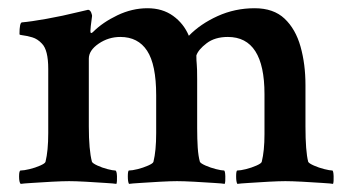

<svg xmlns="http://www.w3.org/2000/svg" viewBox="-20 -452 864 476"><path d="M31.2 3.9Q27.3 0 27.3 -14.6Q27.3 -29.3 31.2 -29.3Q39.1 -29.3 53.2 -32.7Q67.4 -36.1 79.6 -41.5Q91.8 -46.9 92.8 -50.8Q99.6 -78.1 99.6 -122.1V-281.2Q99.6 -328.1 84 -343.8Q73.2 -355.5 60.1 -359.4Q46.9 -363.3 37.6 -364.3Q28.3 -365.2 28.3 -367.2Q28.3 -395.5 34.2 -396.5Q56.6 -398.4 95.2 -405.3Q133.8 -412.1 177.7 -422.9Q197.3 -427.7 198.2 -427.7Q203.1 -427.7 206.1 -420.9Q209 -414.1 208 -410.2Q206.1 -396.5 205.1 -387.7Q204.1 -378.9 204.1 -375Q204.1 -370.1 206.1 -370.1Q208 -370.1 210.9 -373Q234.4 -396.5 271 -414.1Q307.6 -431.6 345.7 -431.6Q382.8 -431.6 409.2 -412.6Q435.5 -393.6 448.2 -363.3Q476.6 -392.6 519.5 -412.1Q562.5 -431.6 611.3 -431.6Q658.2 -431.6 685.5 -405.8Q712.9 -379.9 725.1 -336.4Q737.3 -293 737.3 -241.2V-138.7Q737.3 -77.1 744.1 -50.8Q746.1 -46.9 758.3 -41.5Q770.5 -36.1 784.2 -32.7Q797.9 -29.3 803.7 -29.3Q806.6 -29.3 807.1 -15.1Q807.6 -1 805.7 3.9Q801.8 2.9 778.8 1.5Q755.9 0 729.5 -1.5Q703.1 -2.9 687.5 -2.9Q671.9 -2.9 646 -1.5Q620.1 0 597.2 1.5Q574.2 2.9 568.4 3.9Q565.4 -1 565.4 -14.6Q565.4 -29.3 568.4 -29.3Q576.2 -29.3 589.8 -32.7Q603.5 -36.1 615.7 -41.5Q627.9 -46.9 628.9 -50.8Q635.7 -78.1 635.7 -119.1V-218.8Q635.7 -360.4 544.9 -360.4Q512.7 -360.4 492.2 -344.7Q471.7 -329.1 466.8 -314.5Q466.8 -301.8 467.8 -292.5Q468.8 -283.2 468.8 -255.9V-134.8Q468.8 -107.4 470.2 -85.9Q471.7 -64.5 475.6 -50.8Q477.5 -46.9 489.7 -41.5Q502 -36.1 515.6 -32.7Q529.3 -29.3 535.2 -29.3Q538.1 -29.3 538.6 -15.1Q539.1 -1 537.1 3.9Q533.2 2.9 510.3 1.5Q487.3 0 460.9 -1.5Q434.6 -2.9 418.9 -2.9Q403.3 -2.9 377.4 -1.5Q351.6 0 328.6 1.5Q305.7 2.9 299.8 3.9Q296.9 -1 296.9 -14.6Q296.9 -29.3 299.8 -29.3Q307.6 -29.3 321.3 -32.7Q335 -36.1 347.2 -41.5Q359.4 -46.9 360.4 -50.8Q367.2 -78.1 367.2 -122.1V-215.8Q367.2 -292 344.7 -326.2Q322.3 -360.4 278.3 -360.4Q249 -360.4 224.6 -343.8Q200.2 -327.1 200.2 -306.6V-138.7Q200.2 -80.1 208 -50.8Q210 -46.9 221.7 -41.5Q233.4 -36.1 246.6 -32.7Q259.8 -29.3 265.6 -29.3Q269.5 -29.3 270 -15.1Q270.5 -1 268.6 3.9Q263.7 2.9 240.7 1.5Q217.8 0 192.4 -1.5Q167 -2.9 151.4 -2.9Q135.7 -2.9 108.9 -1.5Q82 0 59.6 1.5Q37.1 2.9 31.2 3.9Z"/></svg>

Font: Crimson Text SemiBold
Style: Regular
Weight: 600
Designer: Sebastian Kosch
Foundry: Sebastian Kosch
Version: Version 1.100; ttfautohint (v1.8.4)